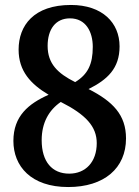

<svg xmlns="http://www.w3.org/2000/svg" viewBox="-20 -744 562 774"><path d="M255 10C400 10 488 -66 488 -186C488 -281 435 -335 337 -385C413 -423 462 -468 462 -557C462 -652 393 -724 266 -724C116 -724 55 -641 55 -544C55 -457 104 -405 176 -362C95 -326 34 -276 34 -176C34 -74 105 10 255 10ZM283 -413C213 -448 172 -487 172 -559C172 -626 204 -670 262 -670C326 -670 354 -616 354 -555C354 -485 334 -444 283 -413ZM259 -44C190 -44 148 -92 148 -179C148 -249 177 -300 225 -333C326 -282 370 -234 370 -167C370 -91 325 -44 259 -44Z"/></svg>

Font: Noto Serif Khmer SemiCondensed SemiBold
Style: Regular
Weight: 600
Width: 4
Designer: Danh Hong and the Monotype Design Team
Foundry: Monotype Imaging Inc.
Version: Version 2.004